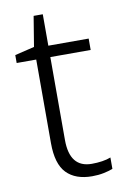

<svg xmlns="http://www.w3.org/2000/svg" viewBox="-79 -707 497 764"><g transform="rotate(-10 170.0 -324.5)"><path d="M238 -39Q260 -39 280 -42Q300 -45 315 -51V-5Q300 1 278 5.5Q256 10 231 10Q164 10 128 -27Q92 -64 92 -148V-486H13V-518L92 -537L112 -659H149V-532H312V-486H149V-151Q149 -39 238 -39Z"/></g></svg>

Font: Noto Sans Bengali UI Light
Style: Regular
Weight: 300
Designer: Jelle Bosma - Monotype Design Team
Foundry: Monotype Imaging Inc.
Version: Version 2.003; ttfautohint (v1.8.4.7-5d5b)